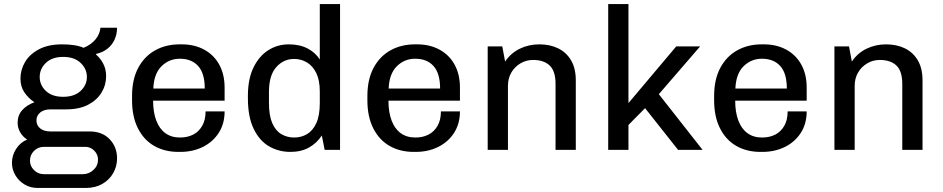

<svg xmlns="http://www.w3.org/2000/svg" viewBox="-20 -740 4656 948"><path d="M165 188Q130 188 101.5 171Q73 154 56 125.5Q39 97 39 64Q39 28 59 -4Q79 -36 114 -51Q92 -65 79.5 -87Q67 -109 67 -134Q67 -171 90 -196.5Q113 -222 150 -235Q119 -256 100 -284.5Q81 -313 81 -352Q81 -395 103.5 -433.5Q126 -472 172 -496.5Q218 -521 287 -521Q319 -521 345.5 -517Q372 -513 393 -504Q431 -520 452 -546Q473 -572 476 -603H558Q558 -571 545.5 -544Q533 -517 510 -499Q487 -481 455 -474L454 -471Q477 -451 490.5 -424Q504 -397 504 -364Q504 -320 481 -282.5Q458 -245 414.5 -222.5Q371 -200 307 -200H229Q198 -200 179 -185Q160 -170 160 -145Q160 -121 178.5 -106Q197 -91 229 -91H422Q485 -91 521.5 -52.5Q558 -14 558 42Q558 82 538.5 115.5Q519 149 484.5 168.5Q450 188 404 188ZM197 120H389Q419 120 441.5 99Q464 78 464 48Q464 23 445.5 4Q427 -15 401 -15H197Q168 -15 148 5Q128 25 128 53Q128 80 148 100Q168 120 197 120ZM292 -262Q347 -262 378 -291Q409 -320 409 -360Q409 -400 378 -429.5Q347 -459 292 -459Q237 -459 206.5 -429.5Q176 -400 176 -360Q176 -320 206.5 -291Q237 -262 292 -262Z M861 10Q793 10 741.5 -19.5Q690 -49 661 -106.5Q632 -164 632 -245V-266Q632 -348 662.5 -405Q693 -462 746 -491.5Q799 -521 867 -521H878Q940 -521 988 -495Q1036 -469 1062.5 -421Q1089 -373 1089 -307V-243H736Q736 -186 751.5 -145Q767 -104 796.5 -82.5Q826 -61 869 -61Q905 -61 933 -75Q961 -89 978 -118Q995 -147 995 -190H1089Q1089 -129 1060 -84Q1031 -39 981.5 -14.5Q932 10 870 10ZM737 -303H991Q991 -378 958.5 -414Q926 -450 868 -450Q815 -450 777.5 -413Q740 -376 737 -303Z M1414 10Q1356 10 1308.5 -17.5Q1261 -45 1232.5 -104Q1204 -163 1204 -255V-266Q1204 -350 1231.5 -406.5Q1259 -463 1304.5 -492Q1350 -521 1406 -521Q1460 -521 1499 -500.5Q1538 -480 1559 -446V-720H1659V0H1583L1569 -71Q1544 -33 1505.5 -11.5Q1467 10 1414 10ZM1432 -61Q1467 -61 1495.5 -77.5Q1524 -94 1541.5 -131.5Q1559 -169 1559 -232V-288Q1559 -343 1542 -378.5Q1525 -414 1496 -431.5Q1467 -449 1432 -449Q1380 -449 1344 -408.5Q1308 -368 1308 -286V-231Q1308 -169 1324.5 -131.5Q1341 -94 1369.5 -77.5Q1398 -61 1432 -61Z M2023 10Q1955 10 1903.5 -19.5Q1852 -49 1823 -106.5Q1794 -164 1794 -245V-266Q1794 -348 1824.5 -405Q1855 -462 1908 -491.5Q1961 -521 2029 -521H2040Q2102 -521 2150 -495Q2198 -469 2224.5 -421Q2251 -373 2251 -307V-243H1898Q1898 -186 1913.5 -145Q1929 -104 1958.5 -82.5Q1988 -61 2031 -61Q2067 -61 2095 -75Q2123 -89 2140 -118Q2157 -147 2157 -190H2251Q2251 -129 2222 -84Q2193 -39 2143.5 -14.5Q2094 10 2032 10ZM1899 -303H2153Q2153 -378 2120.5 -414Q2088 -450 2030 -450Q1977 -450 1939.5 -413Q1902 -376 1899 -303Z M2388 0V-511H2460L2474 -436Q2502 -478 2546.5 -499.5Q2591 -521 2643 -521Q2696 -521 2736.5 -501Q2777 -481 2800 -441.5Q2823 -402 2823 -343V0H2723V-326Q2723 -389 2694 -416.5Q2665 -444 2612 -444Q2578 -444 2549.5 -427Q2521 -410 2504.5 -381.5Q2488 -353 2488 -316V0Z M2983 0V-720H3083V-231L3319 -511H3437L3233 -275L3449 0H3328L3165 -206L3083 -123V0Z M3735 10Q3667 10 3615.5 -19.5Q3564 -49 3535 -106.5Q3506 -164 3506 -245V-266Q3506 -348 3536.5 -405Q3567 -462 3620 -491.5Q3673 -521 3741 -521H3752Q3814 -521 3862 -495Q3910 -469 3936.5 -421Q3963 -373 3963 -307V-243H3610Q3610 -186 3625.5 -145Q3641 -104 3670.5 -82.5Q3700 -61 3743 -61Q3779 -61 3807 -75Q3835 -89 3852 -118Q3869 -147 3869 -190H3963Q3963 -129 3934 -84Q3905 -39 3855.5 -14.5Q3806 10 3744 10ZM3611 -303H3865Q3865 -378 3832.5 -414Q3800 -450 3742 -450Q3689 -450 3651.5 -413Q3614 -376 3611 -303Z M4100 0V-511H4172L4186 -436Q4214 -478 4258.5 -499.5Q4303 -521 4355 -521Q4408 -521 4448.5 -501Q4489 -481 4512 -441.5Q4535 -402 4535 -343V0H4435V-326Q4435 -389 4406 -416.5Q4377 -444 4324 -444Q4290 -444 4261.5 -427Q4233 -410 4216.5 -381.5Q4200 -353 4200 -316V0Z"/></svg>

Font: Chivo Medium
Style: Regular
Weight: 400
Version: Version 2.002